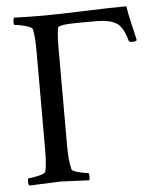

<svg xmlns="http://www.w3.org/2000/svg" viewBox="-49 -690 596 735"><g transform="rotate(-5 249.0 -322.5)"><path d="M191.4 -135.7Q191.4 -79.1 200.2 -44.9Q202.1 -38.1 227.5 -31.7Q252.9 -25.4 262.7 -25.4Q266.6 -25.4 266.6 -10.7Q266.6 -2.9 264.6 2.9Q167 -2 151.4 -2Q146.5 -2 34.2 2.9Q30.3 -1 30.3 -11.7Q30.3 -25.4 34.2 -25.4Q46.9 -25.4 71.8 -31.2Q96.7 -37.1 99.6 -44.9Q106.4 -71.3 106.4 -132.8V-508.8Q106.4 -566.4 99.6 -592.8Q96.7 -600.6 70.8 -607.4Q44.9 -614.3 32.2 -614.3Q28.3 -614.3 28.3 -626Q28.3 -638.7 32.2 -642.6Q83 -640.6 148.4 -640.6Q192.4 -640.6 300.8 -644.5Q409.2 -648.4 463.9 -648.4Q467.8 -620.1 479 -573.7Q490.2 -527.3 492.2 -515.6Q487.3 -510.7 474.6 -510.7Q461.9 -510.7 460.9 -517.6Q446.3 -571.3 419.9 -586.4Q393.6 -601.6 347.7 -601.6H282.2Q198.2 -601.6 196.3 -588.9Q191.4 -565.4 191.4 -506.8Z"/></g></svg>

Font: Crimson Text
Style: Regular
Weight: 400
Version: Version 0.13